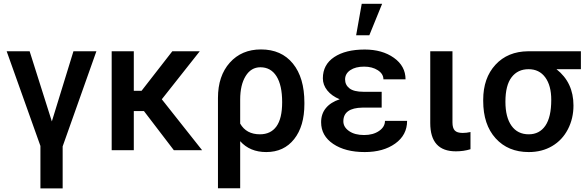

<svg xmlns="http://www.w3.org/2000/svg" viewBox="-20 -802 3130 1025"><path d="M256.8 -153.8 138.2 -528.3H15.6L195.8 -22.9V203.6H314.5V-20.5L494.6 -528.3H372.1Z M748.5 -209 908.2 0H1059.1L843.8 -272L1046.4 -528.3H899.9L735.8 -317.4H694.3V-528.3H576.2V0H694.3V-209Z M1373 -538.1Q1270 -538.1 1206.8 -467.5Q1143.6 -397 1143.6 -278.8V203.1H1262.2V-48.3Q1314 9.8 1401.4 9.8Q1495.6 9.8 1550.3 -59.3Q1605 -128.4 1605 -246.6V-253.9Q1605 -387.2 1543.7 -462.6Q1482.4 -538.1 1373 -538.1ZM1262.2 -142.1V-270.5Q1262.2 -348.6 1291.3 -395.8Q1320.3 -442.9 1370.1 -442.9Q1425.8 -442.9 1456.1 -394.8Q1486.3 -346.7 1486.3 -256.8Q1486.3 -169.4 1455.8 -127.2Q1425.3 -85 1367.7 -85Q1294.9 -85 1262.2 -142.1Z M1694.3 -149.4Q1694.3 -77.1 1758.8 -33.7Q1823.2 9.8 1927.2 9.8Q2026.4 9.8 2089.8 -35.6Q2153.3 -81.1 2153.3 -156.7H2035.2Q2035.2 -124.5 2003.4 -102.8Q1971.7 -81.1 1923.8 -81.1Q1874 -81.1 1843.5 -102.3Q1813 -123.5 1813 -154.3Q1813 -226.1 1915.5 -227.5H2017.6V-312H1920.4Q1869.1 -312 1845.7 -330.3Q1822.3 -348.6 1822.3 -377.9Q1822.3 -408.7 1850.1 -427.5Q1877.9 -446.3 1923.8 -446.3Q1967.3 -446.3 1997.1 -427Q2026.9 -407.7 2026.9 -378.4H2145Q2145 -449.2 2082.8 -493.4Q2020.5 -537.6 1927.2 -537.6Q1824.7 -537.6 1764.2 -497.3Q1703.6 -457 1703.6 -383.8Q1703.6 -348.6 1727.3 -319.1Q1751 -289.6 1793.5 -272Q1745.6 -256.3 1720 -225.3Q1694.3 -194.3 1694.3 -149.4ZM1911.1 -781.7 1881.3 -613.8H1951.7L2020 -781.7Z M2395.5 -528.3H2276.9V-145Q2276.9 5.9 2413.6 5.9Q2455.6 5.9 2491.7 -5.4V-97.2Q2470.7 -92.3 2450.2 -92.3Q2419.9 -92.3 2407.7 -105.5Q2395.5 -118.7 2395.5 -148.4Z M3081.1 -432.6V-528.3H2799.3Q2690.4 -527.3 2625 -456.3Q2559.6 -385.3 2559.6 -269V-263.2Q2559.6 -136.7 2626 -63.5Q2692.4 9.8 2802.7 9.8Q2873.5 9.8 2927.7 -22.2Q2981.9 -54.2 3011.7 -111.8Q3041.5 -169.4 3041.5 -238.8Q3041.5 -361.3 2950.7 -432.6ZM2678.2 -258.8Q2678.2 -346.7 2711.2 -389.6Q2744.1 -432.6 2801.8 -432.6Q2858.9 -432.6 2890.9 -388.9Q2922.9 -345.2 2922.9 -269Q2922.9 -176.8 2891.4 -130.9Q2859.9 -85 2802.7 -85Q2743.2 -85 2710.7 -130.6Q2678.2 -176.3 2678.2 -258.8Z"/></svg>

Font: FAU Chimera Medium
Style: Regular
Weight: 500
Version: Version 1.002;hotconv 1.0.117;makeotfexe 2.5.65602